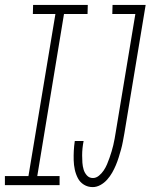

<svg xmlns="http://www.w3.org/2000/svg" viewBox="-65 -755 614 783"><path d="M-45 0V-37H51L161 -698H69L70 -735H293L292 -698H196L87 -37H178V0ZM313 8Q293 8 277 -2Q261 -12 252.5 -28.5Q244 -45 240 -63.5Q236 -82 235.5 -101.5Q235 -121 236 -140.5Q237 -160 240 -180H276Q273 -165 271.5 -150.5Q270 -136 270 -121Q270 -106 271 -91.5Q272 -77 276 -63.5Q280 -50 289.5 -39.5Q299 -29 314 -29Q327 -29 338.5 -38.5Q350 -48 358 -60Q366 -72 371.5 -85Q377 -98 381.5 -111Q386 -124 390 -137Q394 -150 397 -163Q400 -176 402.5 -189.5Q405 -203 407 -216L487 -698H393L394 -735H529L442 -210Q439 -194 436 -177.5Q433 -161 428.5 -145Q424 -129 419 -113Q414 -97 407.5 -81.5Q401 -66 392.5 -51Q384 -36 372 -22.5Q360 -9 344.5 -0.5Q329 8 313 8Z"/></svg>

Font: Iosevka Slab XLtObl
Style: Regular
Weight: 200
Italic angle: -9°
Monospace: yes
Designer: Belleve Invis
Foundry: Belleve Invis
Version: Version 11.1.1; ttfautohint (v1.8.3)